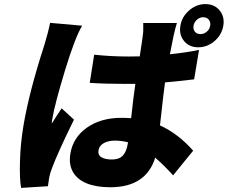

<svg xmlns="http://www.w3.org/2000/svg" viewBox="-20 -853 1108 934"><path d="M223.7 -741.8 379.6 -728Q344.8 -670.5 295.6 -508.5Q246.4 -346.6 234.4 -274.1Q231.5 -256.7 231.9 -252.1Q241.1 -267.8 257.1 -291.5Q273.1 -315.3 279.8 -326L339.8 -271Q259.9 -108.3 233 -35.2Q223.4 -11 219.5 9.9Q215.2 34.1 213.1 52.9L82.7 61.1Q74.9 19.5 77.1 -66.4Q79.2 -152.3 94.1 -241.8Q121.4 -404.8 196 -634.9Q214.8 -696.7 223.7 -741.8ZM601.6 -154.1 602.6 -160.9Q569.2 -169 540.1 -169Q506.7 -169 484.7 -156.6Q462.7 -144.2 459.2 -122.2Q455.3 -98.7 473.7 -87.9Q492.2 -77.1 524.9 -77.1Q558.9 -77.1 577.1 -95.7Q595.2 -114.3 601.6 -154.1ZM948.2 -610.1 924.4 -467Q820.7 -454.9 782.7 -452.1Q775.6 -401.3 758.2 -242.9Q846.2 -203.1 919.7 -120L822.1 0Q779.5 -47.6 735.1 -85.9Q690.3 57.9 516.3 57.9Q449.2 57.9 402.9 39.4Q356.5 21 335 -16.2Q313.6 -53.3 322.4 -105.8Q335.6 -185 403.2 -232.4Q470.9 -279.8 570.3 -279.8Q591.3 -279.8 617.9 -278.1Q628.9 -380.7 638.5 -445H584.5Q488.3 -445 416.5 -449.9L438.2 -587Q519.2 -578.1 606.5 -578.1Q647.7 -578.1 659.8 -578.8Q662.3 -595.2 665.7 -618.1Q669 -641 671.2 -654.8Q673.3 -668.7 674 -676.1Q678.3 -700.3 676.8 -741.1H840.6Q833.5 -719.8 824.2 -677.9Q817.1 -645.2 806.5 -589.1Q881.4 -596.6 948.2 -610.1ZM968.4 -769.2Q951.3 -769.2 937.9 -756.9Q924.4 -744.7 921.5 -728Q918.7 -710.6 928.1 -698.9Q937.5 -687.1 954.9 -687.1Q972.3 -687.1 986 -698.9Q999.6 -710.6 1002.5 -728Q1005.3 -745.4 995.6 -757.3Q985.8 -769.2 968.4 -769.2ZM979 -833.1Q1023.1 -833.1 1048.3 -802.4Q1073.5 -771.7 1066.4 -728Q1058.9 -683.6 1023.6 -653.2Q988.3 -622.9 944.2 -622.9Q900.6 -622.9 875.4 -653.4Q850.1 -683.9 857.6 -728Q864.7 -771.7 900.2 -802.4Q935.7 -833.1 979 -833.1Z"/></svg>

Font: Karasuma Gothic
Style: Italic
Weight: 900
Italic angle: -9.39999°
Designer: Rasmus Andersson / Ryoko Nishizuka
Foundry: Genbu
Version: Version 1.00